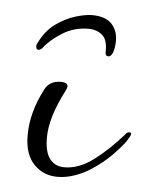

<svg xmlns="http://www.w3.org/2000/svg" viewBox="-38 -414 356 455"><g transform="rotate(5 140.0 -186.5)"><path d="M115 8Q81 8 58.5 -15.5Q36 -39 36 -84Q36 -139 66 -196Q77 -217 104 -217Q120 -217 120 -207Q120 -204 117 -198Q82 -131 82 -83Q82 -48 94.5 -32Q107 -16 129 -16Q164 -16 199 -42.5Q234 -69 267 -107Q270 -112 276 -112Q280 -112 280 -108Q280 -105 276.5 -99.5Q273 -94 270 -89Q257 -72 239 -54Q221 -36 197 -20Q178 -7 156.5 0.5Q135 8 115 8ZM163 -381Q195 -381 210 -365.5Q225 -350 225 -325Q225 -310 221 -298Q217 -287 210 -287Q203 -287 203 -296Q204 -326 190.5 -337Q177 -348 158 -348Q124 -348 96 -330.5Q68 -313 53 -293Q48 -288 44 -288Q38 -288 38 -296Q38 -301 41 -305Q55 -334 78 -350.5Q101 -367 124.5 -374Q148 -381 163 -381Z"/></g></svg>

Font: Lavishly Yours
Style: Regular
Weight: 400
Designer: Robert E. Leuschke
Foundry: Robert E. Leuschke
Version: Version 1.010; ttfautohint (v1.8.3)